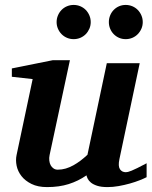

<svg xmlns="http://www.w3.org/2000/svg" viewBox="-20 -743 614 775"><path d="M571.8 -27.8Q561.5 -22.5 543.7 -15.4Q525.9 -8.3 504.2 -2.2Q482.4 3.9 459 8.1Q435.5 12.2 414.1 12.2Q388.2 12.2 372.1 6.8Q356 1.5 346.9 -6.1Q337.9 -13.7 334 -21.7Q330.1 -29.8 329.1 -35.2Q295.9 -12.2 257.3 0Q218.8 12.2 169.9 12.2Q132.8 12.2 107.2 -0.5Q81.5 -13.2 66.7 -32.2Q51.8 -51.3 47.1 -74Q42.5 -96.7 46.9 -117.2L111.8 -423.8L27.8 -433.1V-466.8L192.9 -500H262.2L180.2 -117.2Q177.7 -105.5 179 -94.7Q180.2 -84 184.6 -75.9Q189 -67.9 196.3 -63Q203.6 -58.1 212.9 -58.1Q229.5 -58.1 245.4 -62.7Q261.2 -67.4 276.1 -75.7Q291 -84 305.2 -94.7Q319.3 -105.5 333 -118.2L411.1 -487.8H543.9L461.9 -100.1Q456.1 -72.3 464.1 -60.1Q472.2 -47.9 487.8 -47.9Q491.7 -47.9 496.8 -49.1Q502 -50.3 511 -54Q520 -57.6 534.4 -64.7Q548.8 -71.8 571.8 -84ZM346.2 -653.8Q346.2 -639.6 340.8 -627.2Q335.4 -614.7 326.2 -605.2Q316.9 -595.7 304.2 -590.3Q291.5 -585 277.3 -585Q263.2 -585 250.5 -590.3Q237.8 -595.7 228.5 -605.2Q219.2 -614.7 213.9 -627.2Q208.5 -639.6 208.5 -653.8Q208.5 -668 213.9 -680.7Q219.2 -693.4 228.5 -702.9Q237.8 -712.4 250.5 -717.8Q263.2 -723.1 277.3 -723.1Q291.5 -723.1 304.2 -717.8Q316.9 -712.4 326.2 -702.9Q335.4 -693.4 340.8 -680.7Q346.2 -668 346.2 -653.8ZM556.2 -653.8Q556.2 -639.6 550.8 -627.2Q545.4 -614.7 536.1 -605.2Q526.9 -595.7 514.2 -590.3Q501.5 -585 487.3 -585Q473.1 -585 460.7 -590.3Q448.2 -595.7 439 -605.2Q429.7 -614.7 424.6 -627.2Q419.4 -639.6 419.4 -653.8Q419.4 -668 424.6 -680.7Q429.7 -693.4 439 -702.9Q448.2 -712.4 460.7 -717.8Q473.1 -723.1 487.3 -723.1Q501.5 -723.1 514.2 -717.8Q526.9 -712.4 536.1 -702.9Q545.4 -693.4 550.8 -680.7Q556.2 -668 556.2 -653.8Z"/></svg>

Font: Charis SIL
Style: Bold Italic
Weight: 700
Italic angle: -11°
Foundry: SIL International
Version: Version 4.112